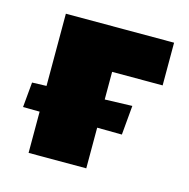

<svg xmlns="http://www.w3.org/2000/svg" viewBox="-73 -498 560 569"><g transform="rotate(15 207.5 -213.5)"><path d="M62 0V-427H239V0ZM157 -296V-427H394V-296ZM315 -124 11 -127 18 -204 323 -214Z"/></g></svg>

Font: Ysabeau Infant Black
Style: Regular
Weight: 900
Designer: Christian Thalmann (Catharsis Fonts)
Version: Version 2.001;gftools[0.9.30]; featfreeze: ss01,ss02,lnum